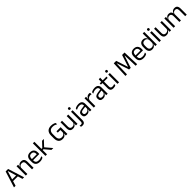

<svg xmlns="http://www.w3.org/2000/svg" viewBox="1014 -3815 7138 7138"><g transform="rotate(-45 4583.5 -246.0)"><path d="M24.5 0 224.5 -639H355.5L556 0H472L296.5 -583H284L108.5 0ZM144.5 -188.5V-257.5H435.5V-188.5Z M973 0V-303.5Q973 -343 962.2 -371.5Q951.5 -400 927.2 -415.8Q903 -431.5 861 -431.5Q822.5 -431.5 794.2 -417Q766 -402.5 748.5 -377.8Q731 -353 724 -321.5L709.5 -379H727Q735 -412 755 -439.2Q775 -466.5 808.8 -482.8Q842.5 -499 891.5 -499Q949.5 -499 985.2 -477Q1021 -455 1037.5 -413.8Q1054 -372.5 1054 -312.5V0ZM646.5 0V-488H727.5L724 -371L727.5 -366.5V0Z M1384.5 11Q1273 11 1216.5 -43.5Q1160 -98 1160 -199.5V-286.5Q1160 -389.5 1212.5 -445.2Q1265 -501 1366 -501Q1434 -501 1479.5 -475.8Q1525 -450.5 1548 -404Q1571 -357.5 1571 -293V-275Q1571 -259 1569.8 -243Q1568.5 -227 1566.5 -211.5H1492Q1493 -235.5 1493.2 -257Q1493.5 -278.5 1493.5 -296.5Q1493.5 -341 1479.2 -371.8Q1465 -402.5 1436.8 -418.8Q1408.5 -435 1366 -435Q1303 -435 1271.5 -398.5Q1240 -362 1240 -294V-247.5L1240.5 -237.5V-191Q1240.5 -160.5 1249.5 -136Q1258.5 -111.5 1277.8 -93.8Q1297 -76 1326.8 -66.8Q1356.5 -57.5 1397.5 -57.5Q1445 -57.5 1486 -70Q1527 -82.5 1563 -104L1555.5 -34Q1523 -13.5 1480 -1.2Q1437 11 1384.5 11ZM1202.5 -211.5V-272.5H1549.5V-211.5Z M1996 0 1803 -227.5H1751.5V-290.5H1803L1988 -488H2084L1862.5 -252.5V-272L2093 0ZM1679 0V-662.5H1759.5V0Z M2581.5 12Q2509 12 2460 -17.2Q2411 -46.5 2386.2 -102.5Q2361.5 -158.5 2361.5 -238V-389Q2361.5 -515 2426.2 -582.8Q2491 -650.5 2616.5 -650.5Q2661.5 -650.5 2698.2 -643.2Q2735 -636 2763.5 -624.2Q2792 -612.5 2812.5 -599.5L2820 -524.5Q2785.5 -546.5 2738.8 -563Q2692 -579.5 2630.5 -579.5Q2537.5 -579.5 2491.8 -530Q2446 -480.5 2446 -387.5V-238.5Q2446 -152.5 2486.2 -105.8Q2526.5 -59 2607 -59Q2648 -59 2677.2 -73Q2706.5 -87 2725.2 -110Q2744 -133 2752.5 -160.5V-318L2766 -288.5H2615.5V-357.5H2833.5V-105L2752 -105.5Q2744 -74.5 2724.5 -47.5Q2705 -20.5 2670 -4.2Q2635 12 2581.5 12ZM2756 -132H2833.5V0H2752.5Z M3039 -488V-184.5Q3039 -146 3049.8 -117.2Q3060.5 -88.5 3085 -72.8Q3109.5 -57 3151 -57Q3190 -57 3218 -71.2Q3246 -85.5 3263.8 -110.5Q3281.5 -135.5 3288 -167L3302.5 -109.5H3285Q3277.5 -76.5 3257.5 -49.2Q3237.5 -22 3203.8 -5.8Q3170 10.5 3120.5 10.5Q3063 10.5 3027.2 -11.2Q2991.5 -33 2975 -74.8Q2958.5 -116.5 2958.5 -175.5V-488ZM3365.5 -488V0H3284.5L3288 -117L3284.5 -122V-488Z M3512 -66.5V-488H3593V-66.5ZM3552.5 -568Q3527.5 -568 3515 -581.2Q3502.5 -594.5 3502.5 -617.5V-620Q3502.5 -643.5 3515 -656.5Q3527.5 -669.5 3552.5 -669.5Q3577.5 -669.5 3589.8 -656.5Q3602 -643.5 3602 -620V-617.5Q3602 -594 3589.8 -581Q3577.5 -568 3552.5 -568ZM3452 178.5Q3431 178.5 3411.8 174.8Q3392.5 171 3379 166L3372 99Q3386 105.5 3401.2 108.8Q3416.5 112 3433.5 112Q3478.5 112 3495.2 87.8Q3512 63.5 3512 18V-136.5H3593V22Q3593 71 3579.2 106Q3565.5 141 3534.8 159.8Q3504 178.5 3452 178.5Z M4016 0 4019.5 -118.5 4016.5 -131V-286.5L4017 -315Q4017 -374.5 3986.8 -403Q3956.5 -431.5 3891 -431.5Q3838.5 -431.5 3794.8 -416.5Q3751 -401.5 3717 -381.5L3724.5 -450.5Q3743.5 -462 3769.8 -473.2Q3796 -484.5 3829.8 -492Q3863.5 -499.5 3904 -499.5Q3956.5 -499.5 3993.2 -486.8Q4030 -474 4052.8 -450Q4075.5 -426 4086 -392Q4096.5 -358 4096.5 -316V0ZM3848 10.5Q3775.5 10.5 3736.8 -24.8Q3698 -60 3698 -125.5V-140Q3698 -207.5 3739.8 -240.8Q3781.5 -274 3872.5 -287L4027 -309L4031.5 -250L3882.5 -228.5Q3826.5 -220.5 3802.5 -201.2Q3778.5 -182 3778.5 -144.5V-136.5Q3778.5 -98 3802.2 -77.5Q3826 -57 3873.5 -57Q3915.5 -57 3945.5 -71.5Q3975.5 -86 3994 -110.5Q4012.5 -135 4019 -165L4031.5 -110H4016Q4009 -78 3989.8 -50.5Q3970.5 -23 3936 -6.2Q3901.5 10.5 3848 10.5Z M4297.5 -298.5 4279 -361 4299 -362Q4315 -424 4354 -459.8Q4393 -495.5 4457.5 -495.5Q4473.5 -495.5 4486.2 -493Q4499 -490.5 4509 -487L4514 -408.5Q4501.5 -412.5 4486.2 -415Q4471 -417.5 4452.5 -417.5Q4397.5 -417.5 4356.8 -387Q4316 -356.5 4297.5 -298.5ZM4220.5 0V-488H4299.5L4295.5 -344L4301.5 -338V0Z M4871.5 0 4875 -118.5 4872 -131V-286.5L4872.5 -315Q4872.5 -374.5 4842.2 -403Q4812 -431.5 4746.5 -431.5Q4694 -431.5 4650.2 -416.5Q4606.5 -401.5 4572.5 -381.5L4580 -450.5Q4599 -462 4625.2 -473.2Q4651.5 -484.5 4685.2 -492Q4719 -499.5 4759.5 -499.5Q4812 -499.5 4848.8 -486.8Q4885.5 -474 4908.2 -450Q4931 -426 4941.5 -392Q4952 -358 4952 -316V0ZM4703.5 10.5Q4631 10.5 4592.2 -24.8Q4553.5 -60 4553.5 -125.5V-140Q4553.5 -207.5 4595.2 -240.8Q4637 -274 4728 -287L4882.5 -309L4887 -250L4738 -228.5Q4682 -220.5 4658 -201.2Q4634 -182 4634 -144.5V-136.5Q4634 -98 4657.8 -77.5Q4681.5 -57 4729 -57Q4771 -57 4801 -71.5Q4831 -86 4849.5 -110.5Q4868 -135 4874.5 -165L4887 -110H4871.5Q4864.5 -78 4845.2 -50.5Q4826 -23 4791.5 -6.2Q4757 10.5 4703.5 10.5Z M5249 10Q5192.5 10 5158 -7Q5123.5 -24 5108 -58.5Q5092.5 -93 5092.5 -144.5V-452.5H5172.5V-154Q5172.5 -106 5194.5 -83.2Q5216.5 -60.5 5268.5 -60.5Q5298 -60.5 5325.2 -67Q5352.5 -73.5 5376.5 -85.5L5369 -16Q5345.5 -4 5314 3Q5282.5 10 5249 10ZM5012.5 -416V-481H5371.5L5364 -416ZM5093 -473 5092.5 -610 5174 -620.5 5170.5 -473Z M5468.5 0V-488H5549.5V0ZM5509 -568Q5484 -568 5471.8 -581.2Q5459.5 -594.5 5459.5 -617.5V-620Q5459.5 -643.5 5471.8 -656.5Q5484 -669.5 5509 -669.5Q5534 -669.5 5546.5 -656.5Q5559 -643.5 5559 -620V-617.5Q5559 -594 5546.5 -581Q5534 -568 5509 -568Z M5884.5 0 5909 -639H6037.5L6189 -177H6196L6347.5 -639H6476.5L6501 0H6420.5L6411.5 -269.5L6403 -552.5H6394L6236 -73.5H6149.5L5991.5 -552.5H5982.5L5973.5 -269L5965 0Z M6835.5 11Q6724 11 6667.5 -43.5Q6611 -98 6611 -199.5V-286.5Q6611 -389.5 6663.5 -445.2Q6716 -501 6817 -501Q6885 -501 6930.5 -475.8Q6976 -450.5 6999 -404Q7022 -357.5 7022 -293V-275Q7022 -259 7020.8 -243Q7019.5 -227 7017.5 -211.5H6943Q6944 -235.5 6944.2 -257Q6944.5 -278.5 6944.5 -296.5Q6944.5 -341 6930.2 -371.8Q6916 -402.5 6887.8 -418.8Q6859.5 -435 6817 -435Q6754 -435 6722.5 -398.5Q6691 -362 6691 -294V-247.5L6691.5 -237.5V-191Q6691.5 -160.5 6700.5 -136Q6709.5 -111.5 6728.8 -93.8Q6748 -76 6777.8 -66.8Q6807.5 -57.5 6848.5 -57.5Q6896 -57.5 6937 -70Q6978 -82.5 7014 -104L7006.5 -34Q6974 -13.5 6931 -1.2Q6888 11 6835.5 11ZM6653.5 -211.5V-272.5H7000.5V-211.5Z M7291.5 10.5Q7203.5 10.5 7157.5 -44Q7111.5 -98.5 7111.5 -203V-283.5Q7111.5 -388.5 7158 -443.8Q7204.5 -499 7295 -499Q7340 -499 7373 -483.8Q7406 -468.5 7426.5 -441Q7447 -413.5 7454 -376H7480.5L7456.5 -301.5Q7455 -344.5 7437.2 -373.8Q7419.5 -403 7389.2 -418Q7359 -433 7320 -433Q7258 -433 7225.2 -397Q7192.5 -361 7192.5 -291V-198Q7192.5 -129 7225.2 -93Q7258 -57 7320 -57Q7357 -57 7385.5 -71.2Q7414 -85.5 7432.8 -110.8Q7451.5 -136 7458.5 -168L7478.5 -110H7454.5Q7447.5 -77 7427.8 -49.5Q7408 -22 7374.8 -5.8Q7341.5 10.5 7291.5 10.5ZM7454.5 0 7458 -118 7456.5 -144V-348L7457 -365L7455 -503.5V-662.5H7535.5V0Z M7669 0V-488H7750V0ZM7709.5 -568Q7684.5 -568 7672.2 -581.2Q7660 -594.5 7660 -617.5V-620Q7660 -643.5 7672.2 -656.5Q7684.5 -669.5 7709.5 -669.5Q7734.5 -669.5 7747 -656.5Q7759.5 -643.5 7759.5 -620V-617.5Q7759.5 -594 7747 -581Q7734.5 -568 7709.5 -568Z M7958.5 -488V-184.5Q7958.5 -146 7969.2 -117.2Q7980 -88.5 8004.5 -72.8Q8029 -57 8070.5 -57Q8109.5 -57 8137.5 -71.2Q8165.5 -85.5 8183.2 -110.5Q8201 -135.5 8207.5 -167L8222 -109.5H8204.5Q8197 -76.5 8177 -49.2Q8157 -22 8123.2 -5.8Q8089.5 10.5 8040 10.5Q7982.5 10.5 7946.8 -11.2Q7911 -33 7894.5 -74.8Q7878 -116.5 7878 -175.5V-488ZM8285 -488V0H8204L8207.5 -117L8204 -122V-488Z M9026.5 0V-305.5Q9026.5 -344 9016.8 -372.2Q9007 -400.5 8984.8 -416Q8962.5 -431.5 8925 -431.5Q8889.5 -431.5 8863.5 -417Q8837.5 -402.5 8821.5 -378.2Q8805.5 -354 8799 -323L8786.5 -380.5H8796.5Q8804.5 -412 8823.5 -439Q8842.5 -466 8875 -482.5Q8907.5 -499 8955.5 -499Q9010 -499 9043.2 -477.5Q9076.5 -456 9092 -414.8Q9107.5 -373.5 9107.5 -314.5V0ZM8417 0V-488H8498L8494.5 -371L8498 -366V0ZM8722 0V-305.5Q8722 -344 8712.2 -372.2Q8702.5 -400.5 8680.5 -416Q8658.5 -431.5 8621 -431.5Q8585 -431.5 8559 -417Q8533 -402.5 8517 -377.8Q8501 -353 8494.5 -321.5L8479.5 -379H8497.5Q8505 -412 8523.5 -439.2Q8542 -466.5 8573.8 -482.8Q8605.5 -499 8651 -499Q8718.5 -499 8753.8 -464Q8789 -429 8798 -362Q8800.5 -352 8801.5 -340.2Q8802.5 -328.5 8802.5 -317V0Z"/></g></svg>

Font: Anek Gujarati Medium
Style: Regular
Weight: 400
Version: Version 1.003